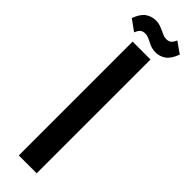

<svg xmlns="http://www.w3.org/2000/svg" viewBox="-323 -838 835 835"><g transform="rotate(45 95.0 -420.5)"><path d="M40 -700H150V0H40ZM136 -811Q149 -811 157.5 -817Q166 -823 174 -841L225 -805Q211 -767 190 -752Q169 -737 143 -737Q128 -737 116.5 -741Q105 -745 94.5 -750.5Q84 -756 74.5 -760Q65 -764 54 -764Q41 -764 32.5 -758Q24 -752 16 -733L-35 -770Q-21 -808 0 -822.5Q21 -837 47 -837Q62 -837 73.5 -833Q85 -829 95.5 -824Q106 -819 115.5 -815Q125 -811 136 -811Z"/></g></svg>

Font: SVN-Bebas Neue
Style: Bold
Weight: 700
Designer: Ryoichi Tsunekawa
Foundry: Ryoichi Tsunekawa
Version: Version 1.300; ttfautohint (v1.7.9-c794)